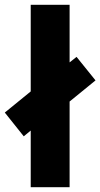

<svg xmlns="http://www.w3.org/2000/svg" viewBox="-48 -780 418 800"><path d="M80 0V-236L51 -212L-28 -311L80 -399V-760H242V-520L271 -543L350 -445L242 -357V0Z"/></svg>

Font: Noto Sans Sinhala ExtraCondensed Black
Style: Regular
Weight: 900
Width: 2
Designer: Jelle Bosma - Monotype Design Team
Foundry: Monotype Imaging Inc.
Version: Version 2.006; ttfautohint (v1.8.4.7-5d5b)